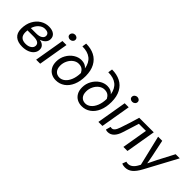

<svg xmlns="http://www.w3.org/2000/svg" viewBox="123 -1899 3237 3237"><g transform="rotate(45 1741.5 -280.5)"><path d="M46 -190Q46 -300 89.5 -381.5Q133 -463 203.5 -506Q274 -549 354 -549Q433 -549 478.5 -515Q524 -481 524 -419Q524 -372 491.5 -336Q459 -300 408 -284V-279Q458 -271 488.5 -241.5Q519 -212 519 -164Q519 -113 487.5 -72.5Q456 -32 399.5 -9.5Q343 13 271 13Q166 13 106 -37.5Q46 -88 46 -190ZM425 -164Q425 -246 285 -246H142Q139 -222 139 -199Q139 -62 280 -62Q343 -62 384 -91Q425 -120 425 -164ZM282 -313Q354 -313 392.5 -338.5Q431 -364 431 -402Q431 -438 406 -456Q381 -474 335 -474Q278 -474 228 -431Q178 -388 155 -313Z M686 -536H782L691 0H595ZM694 -698Q694 -725 714.5 -744Q735 -763 763 -763Q788 -763 807.5 -747.5Q827 -732 827 -706Q827 -679 806.5 -660.5Q786 -642 758 -642Q732 -642 713 -657Q694 -672 694 -698Z M855 -217Q855 -304 896.5 -378Q938 -452 1004 -494.5Q1070 -537 1141 -537Q1234 -537 1281 -477Q1243 -710 988 -710L1000 -788Q1115 -788 1200.5 -744.5Q1286 -701 1334 -612.5Q1382 -524 1382 -394Q1382 -271 1342.5 -178.5Q1303 -86 1232.5 -36.5Q1162 13 1074 13Q1012 13 962.5 -13.5Q913 -40 884 -91.5Q855 -143 855 -217ZM1084 -63Q1137 -63 1183 -100.5Q1229 -138 1257.5 -208.5Q1286 -279 1288 -375Q1265 -419 1233.5 -439.5Q1202 -460 1151 -460Q1099 -460 1053 -426Q1007 -392 979.5 -335.5Q952 -279 952 -217Q952 -143 988 -103Q1024 -63 1084 -63Z M1472 -217Q1472 -304 1513.5 -378Q1555 -452 1621 -494.5Q1687 -537 1758 -537Q1851 -537 1898 -477Q1860 -710 1605 -710L1617 -788Q1732 -788 1817.5 -744.5Q1903 -701 1951 -612.5Q1999 -524 1999 -394Q1999 -271 1959.5 -178.5Q1920 -86 1849.5 -36.5Q1779 13 1691 13Q1629 13 1579.5 -13.5Q1530 -40 1501 -91.5Q1472 -143 1472 -217ZM1701 -63Q1754 -63 1800 -100.5Q1846 -138 1874.5 -208.5Q1903 -279 1905 -375Q1882 -419 1850.5 -439.5Q1819 -460 1768 -460Q1716 -460 1670 -426Q1624 -392 1596.5 -335.5Q1569 -279 1569 -217Q1569 -143 1605 -103Q1641 -63 1701 -63Z M2170 -536H2266L2175 0H2079ZM2178 -698Q2178 -725 2198.5 -744Q2219 -763 2247 -763Q2272 -763 2291.5 -747.5Q2311 -732 2311 -706Q2311 -679 2290.5 -660.5Q2270 -642 2242 -642Q2216 -642 2197 -657Q2178 -672 2178 -698Z M2260 1 2284 -86Q2296 -82 2311 -82Q2342 -82 2365 -108.5Q2388 -135 2409 -196Q2476 -391 2516 -536H2863L2772 0H2675L2753 -460H2584Q2570 -411 2529 -284L2492 -168Q2465 -81 2418.5 -35Q2372 11 2309 11Q2280 11 2260 1Z M2860 210 2887 140Q2906 148 2931 148Q2974 148 3012 119Q3050 90 3078 37L3096 4L2967 -536H3065L3126 -246L3146 -140Q3148 -121 3154 -92H3158L3184 -146Q3211 -203 3233 -246L3385 -536H3483L3177 33Q3122 135 3065.5 181Q3009 227 2935 227Q2888 227 2860 210Z"/></g></svg>

Font: Nebula Sans Medium
Style: Regular
Weight: 500
Italic angle: -9°
Designer: Paul D. Hunt for Adobe (as Source Sans)
Foundry: Nebula Entertainment & Broadcasting LLC
Version: Version 1.010